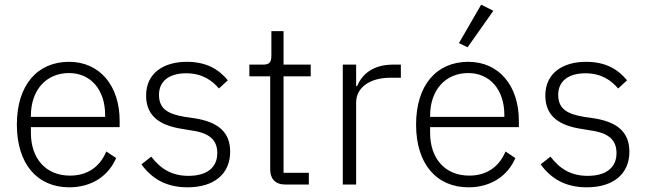

<svg xmlns="http://www.w3.org/2000/svg" viewBox="-20 -788 2765 820"><path d="M276 12C373 12 444 -38 476 -113L434 -141C406 -74 352 -38 279 -38C174 -38 112 -113 112 -220V-245H491V-272C491 -422 406 -524 275 -524C139 -524 52 -424 52 -256C52 -88 139 12 276 12ZM275 -476C367 -476 429 -405 429 -297V-289H112V-294C112 -402 176 -476 275 -476Z M781 12C894 12 963 -45 963 -140C963 -222 914 -267 810 -283L769 -289C696 -301 659 -324 659 -383C659 -441 702 -475 775 -475C846 -475 888 -442 915 -410L953 -445C915 -491 863 -524 778 -524C679 -524 604 -476 604 -380C604 -288 668 -251 761 -237L803 -230C877 -219 908 -188 908 -134C908 -72 863 -37 785 -37C717 -37 668 -64 626 -119L584 -86C630 -23 692 12 781 12Z M1299 0V-50H1191V-462H1307V-512H1191V-655H1139V-551C1139 -522 1131 -512 1103 -512H1045V-462H1134V-63C1134 -25 1156 0 1197 0Z M1501 0V-350C1501 -416 1562 -456 1647 -456H1692V-512H1658C1570 -512 1525 -468 1505 -420H1501V-512H1444V0Z M2087 -742 2035 -768 1940 -604 1977 -586ZM1981 12C2078 12 2149 -38 2181 -113L2139 -141C2111 -74 2057 -38 1984 -38C1879 -38 1817 -113 1817 -220V-245H2196V-272C2196 -422 2111 -524 1980 -524C1844 -524 1757 -424 1757 -256C1757 -88 1844 12 1981 12ZM1980 -476C2072 -476 2134 -405 2134 -297V-289H1817V-294C1817 -402 1881 -476 1980 -476Z M2486 12C2599 12 2668 -45 2668 -140C2668 -222 2619 -267 2515 -283L2474 -289C2401 -301 2364 -324 2364 -383C2364 -441 2407 -475 2480 -475C2551 -475 2593 -442 2620 -410L2658 -445C2620 -491 2568 -524 2483 -524C2384 -524 2309 -476 2309 -380C2309 -288 2373 -251 2466 -237L2508 -230C2582 -219 2613 -188 2613 -134C2613 -72 2568 -37 2490 -37C2422 -37 2373 -64 2331 -119L2289 -86C2335 -23 2397 12 2486 12Z"/></svg>

Font: IBM Plex Thai Looped Light
Style: Regular
Weight: 300
Designer: Mike Abbink, Paul van der Laan, Pieter van Rosmalen, Ben Mitchell, Mark Frömberg
Foundry: Bold Monday
Version: Version 1.0